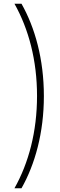

<svg xmlns="http://www.w3.org/2000/svg" viewBox="-20 -852 323 1037"><path d="M58 165H96C169 36 217 -135 217 -333C217 -532 169 -703 96 -832H58C135 -695 180 -526 180 -334C180 -141 135 28 58 165Z"/></svg>

Font: Noto Sans Devanagari UI ExtraCondensed ExtraLight
Style: Regular
Weight: 200
Width: 2
Designer: Jelle Bosma - Monotype Design Team
Foundry: Monotype Imaging Inc.
Version: Version 2.004